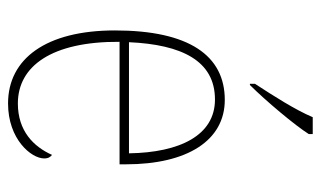

<svg xmlns="http://www.w3.org/2000/svg" viewBox="-184 -622 816 489"><g transform="rotate(90 224.5 -378.0)"><path d="M194 -619V-606H197C237 -646 300 -721 322 -756V-766H279C260 -721 224 -665 194 -619ZM244 10C335 10 384 -49 384 -82C384 -93 380 -98 375 -102C354 -55 314 -15 244 -15C149 -15 86 -101 87 -274H399V-290C399 -447 338 -542 235 -542C122 -542 58 -451 58 -262C58 -87 130 10 244 10ZM371 -298H88C94 -432 135 -517 234 -517C325 -517 369 -428 371 -298Z"/></g></svg>

Font: Noto Serif Tamil SemiCondensed Thin
Style: Regular
Weight: 100
Width: 4
Designer: Indian Type Foundry, Tom Grace, and the Monotype Design Team
Foundry: Monotype Imaging Inc.
Version: Version 2.004